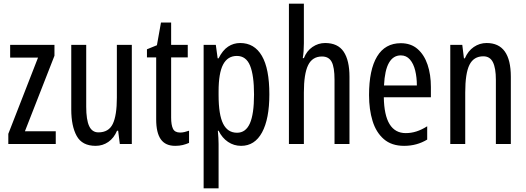

<svg xmlns="http://www.w3.org/2000/svg" viewBox="-20 -780 2850 1040"><path d="M282 0H25V-55L186 -468H35V-537H275V-478L115 -69H282Z M694 -537V0H629L620 -72H614Q597 -32 566.5 -11Q536 10 498 10Q425 10 395.5 -43.5Q366 -97 366 -187V-537H447V-202Q447 -131 463 -97Q479 -63 513 -63Q569 -63 591 -109Q613 -155 613 -251V-537Z M956 -62Q968 -62 980 -65Q992 -68 1004 -72V-6Q988 1 970 5.5Q952 10 929 10Q876 10 851 -25.5Q826 -61 826 -133V-469H776V-513L830 -535L852 -658H907V-537H997V-469H907V-143Q907 -103 917 -82.5Q927 -62 956 -62Z M1281 -547Q1358 -547 1398.5 -477.5Q1439 -408 1439 -269Q1439 -136 1399.5 -63Q1360 10 1286 10Q1247 10 1215 -11.5Q1183 -33 1164 -72H1160Q1162 -51 1163 -33Q1164 -15 1164 0V240H1083V-537H1149L1159 -464H1164Q1186 -508 1215.5 -527.5Q1245 -547 1281 -547ZM1263 -477Q1213 -477 1188.5 -430.5Q1164 -384 1164 -285V-265Q1164 -159 1188.5 -110Q1213 -61 1264 -61Q1311 -61 1333.5 -111.5Q1356 -162 1356 -268Q1356 -372 1334.5 -424.5Q1313 -477 1263 -477Z M1626 -545Q1626 -501 1620 -465H1626Q1641 -504 1672.5 -525.5Q1704 -547 1741 -547Q1810 -547 1841.5 -500Q1873 -453 1873 -364V0H1792V-348Q1792 -416 1776.5 -445Q1761 -474 1724 -474Q1672 -474 1649 -427Q1626 -380 1626 -279V0H1545V-760H1626Z M2151 -546Q2206 -546 2242 -514.5Q2278 -483 2296 -429.5Q2314 -376 2314 -309V-253H2059Q2062 -59 2178 -59Q2207 -59 2235.5 -68Q2264 -77 2294 -96V-24Q2238 10 2169 10Q2101 10 2059 -26.5Q2017 -63 1998 -125Q1979 -187 1979 -265Q1979 -402 2022.5 -474Q2066 -546 2151 -546ZM2151 -480Q2110 -480 2087 -440Q2064 -400 2060 -317H2238Q2238 -361 2229 -398Q2220 -435 2200.5 -457.5Q2181 -480 2151 -480Z M2616 -547Q2747 -547 2747 -364V0H2666V-348Q2666 -411 2650 -443Q2634 -475 2598 -475Q2546 -475 2523 -429Q2500 -383 2500 -279V0H2419V-537H2484L2493 -464H2498Q2515 -504 2546.5 -525.5Q2578 -547 2616 -547Z"/></svg>

Font: Noto Sans Tamil ExtraCondensed
Style: Regular
Weight: 400
Width: 2
Designer: Jelle Bosma - Monotype Design Team
Foundry: Monotype Imaging Inc.
Version: Version 2.004; ttfautohint (v1.8.4.7-5d5b)